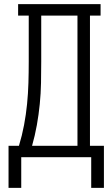

<svg xmlns="http://www.w3.org/2000/svg" viewBox="-20 -755 540 922"><path d="M479 147H418V0H82V147H21V-55H71Q86 -104 95.5 -154.5Q105 -205 110 -255.5Q115 -306 116.5 -357Q118 -408 118 -459V-680H67V-735H463V-680H412V-55H479ZM352 -55V-680H178V-459Q178 -408 177 -357Q176 -306 171 -255.5Q166 -205 157 -154.5Q148 -104 134 -55Z"/></svg>

Font: Iosevka Curly Slab Light
Style: Regular
Weight: 300
Monospace: yes
Designer: Belleve Invis
Foundry: Belleve Invis
Version: Version 22.1.2; ttfautohint (v1.8.4)